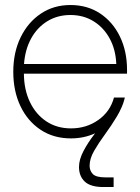

<svg xmlns="http://www.w3.org/2000/svg" viewBox="-20 -545 560 769"><path d="M264.2 9.3Q194.3 9.3 142.3 -25.4Q90.3 -60.1 61.8 -120.1Q33.2 -180.2 33.2 -257.3Q33.2 -335 62.5 -395.3Q91.8 -455.6 143.3 -490.2Q194.8 -524.9 262.2 -524.9Q330.1 -524.9 381.1 -491Q432.1 -457 460.4 -398.4Q488.8 -339.8 488.8 -265.1V-250H75.7Q76.2 -185.5 99.9 -136.2Q123.5 -86.9 165.8 -58.8Q208 -30.8 264.2 -30.8Q326.2 -30.8 373.8 -64.5Q421.4 -98.1 436.5 -154.3H480Q468.8 -105 437.5 -68.4Q406.2 -31.7 361.3 -11.2Q316.4 9.3 264.2 9.3ZM76.2 -288.6H445.8Q443.4 -346.7 419.2 -390.9Q395 -435.1 354.5 -460Q314 -484.9 262.2 -484.9Q210.4 -484.9 169.9 -460.2Q129.4 -435.5 105 -391.4Q80.6 -347.2 76.2 -288.6ZM394 204.1Q342.3 204.1 319.3 182.1Q296.4 160.2 296.4 124Q296.4 94.2 314.2 60.3Q332 26.4 356.9 -5.9Q381.8 -38.1 403.3 -62L479.5 -154.3Q470.7 -115.7 448.2 -78.6Q425.8 -41.5 400.4 -6.8Q375 27.8 356.9 59.3Q338.9 90.8 338.9 118.7Q338.9 138.7 351.8 152.1Q364.7 165.5 403.3 165.5H435.1V204.1Z"/></svg>

Font: Inter Display ExtraLight
Style: Regular
Weight: 200
Designer: Rasmus Andersson
Foundry: rsms
Version: Version 4.000;git-a52131595